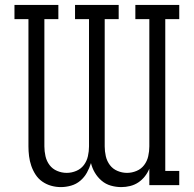

<svg xmlns="http://www.w3.org/2000/svg" viewBox="-20 -755 790 783"><path d="M228 8Q208 8 188.5 2.5Q169 -3 152.5 -14.5Q136 -26 125 -43Q114 -60 107.5 -79Q101 -98 98.5 -118Q96 -138 96 -158V-677H39V-735H218V-677H161V-158Q161 -138 165.5 -118Q170 -98 182 -82Q194 -66 213 -58Q232 -50 252 -50Q272 -50 291 -58Q310 -66 322 -82Q334 -98 338.5 -118Q343 -138 343 -158V-677H286V-735H464V-677H407V-158Q407 -138 411.5 -118Q416 -98 428 -82Q440 -66 459 -58Q478 -50 498 -50Q518 -50 537 -58Q556 -66 568 -82Q580 -98 584.5 -118Q589 -138 589 -158V-677H532V-735H711V-677H654V-58H711V0H589V-67Q582 -50 570.5 -35.5Q559 -21 544 -11Q529 -1 511 3.5Q493 8 475 8Q453 8 432 2Q411 -4 394.5 -18Q378 -32 367 -50.5Q356 -69 351 -90Q345 -70 334.5 -51Q324 -32 307.5 -18Q291 -4 270 2Q249 8 228 8Z"/></svg>

Font: Iosevka Etoile Light
Style: Regular
Weight: 300
Designer: Belleve Invis
Foundry: Belleve Invis
Version: Version 25.0.1; ttfautohint (v1.8.4)